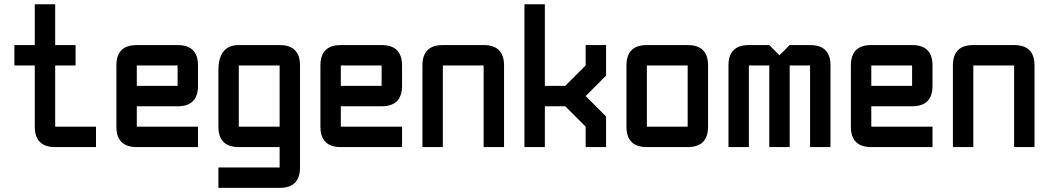

<svg xmlns="http://www.w3.org/2000/svg" viewBox="-20 -704 5020 919"><path d="M244.1 0Q146.5 0 146.5 -97.7V-390.6H48.8V-488.3H146.5V-683.6H244.1V-488.3H341.8V-390.6H244.1V-97.7H439.5V0Z M634.8 -488.3H830.1Q927.7 -488.3 927.7 -390.6V-293Q927.7 -195.3 830.1 -195.3H634.8V-97.7H927.7V0H634.8Q537.1 0 537.1 -97.7V-390.6Q537.1 -488.3 634.8 -488.3ZM830.1 -390.6H634.8V-293H830.1Z M1318.4 195.3H1025.4V97.7H1318.4V0H1123Q1025.4 0 1025.4 -97.7V-366.2Q1025.4 -488.3 1123 -488.3H1318.4Q1416 -488.3 1416 -390.6V97.7Q1416 195.3 1318.4 195.3ZM1123 -97.7H1318.4V-390.6H1123Z M1611.3 -488.3H1806.6Q1904.3 -488.3 1904.3 -390.6V-293Q1904.3 -195.3 1806.6 -195.3H1611.3V-97.7H1904.3V0H1611.3Q1513.7 0 1513.7 -97.7V-390.6Q1513.7 -488.3 1611.3 -488.3ZM1806.6 -390.6H1611.3V-293H1806.6Z M2294.9 -390.6H2099.6V0H2002V-390.6Q2002 -488.3 2099.6 -488.3H2294.9Q2392.6 -488.3 2392.6 -390.6V0H2294.9Z M2490.2 -683.6H2587.9V-293H2685.5L2783.2 -390.6V-488.3H2880.9V-341.8L2783.2 -244.1L2880.9 -146.5V0H2783.2V-97.7L2685.5 -195.3H2587.9V0H2490.2Z M3271.5 0H3076.2Q2978.5 0 2978.5 -97.7V-390.6Q2978.5 -488.3 3076.2 -488.3H3271.5Q3369.1 -488.3 3369.1 -390.6V-97.7Q3369.1 0 3271.5 0ZM3271.5 -97.7V-390.6H3076.2V-97.7Z M3662.1 -390.6H3564.5V0H3466.8V-390.6Q3466.8 -488.3 3564.5 -488.3H3662.1L3710.9 -439.5L3759.8 -488.3H3857.4Q3955.1 -488.3 3955.1 -390.6V0H3857.4V-390.6H3759.8V0H3662.1Z M4150.4 -488.3H4345.7Q4443.4 -488.3 4443.4 -390.6V-293Q4443.4 -195.3 4345.7 -195.3H4150.4V-97.7H4443.4V0H4150.4Q4052.7 0 4052.7 -97.7V-390.6Q4052.7 -488.3 4150.4 -488.3ZM4345.7 -390.6H4150.4V-293H4345.7Z M4834 -390.6H4638.7V0H4541V-390.6Q4541 -488.3 4638.7 -488.3H4834Q4931.6 -488.3 4931.6 -390.6V0H4834Z"/></svg>

Font: BabelStone Runic Dotted
Style: Regular
Weight: 400
Designer: Andrew West
Foundry: BabelStone
Version: Version 3.003 March 14, 2022